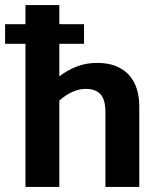

<svg xmlns="http://www.w3.org/2000/svg" viewBox="-38 -734 629 754"><path d="M292 -639V-562H195V-434Q224 -457 261.5 -472Q299 -487 343 -487Q386 -487 417 -474.5Q448 -462 468.5 -439.5Q489 -417 499 -385.5Q509 -354 509 -317V0H376V-294Q376 -343 356.5 -364Q337 -385 299 -385Q272 -385 245 -372.5Q218 -360 195 -339V0H62V-562H-18V-639H62V-714H195V-639Z"/></svg>

Font: Mukta Malar
Style: Bold
Weight: 700
Designer: Aadarsh Rajan, Girish Dalvi, Yashodeep Gholap
Foundry: Ek Type
Version: Version 2.538;PS 1.000;hotconv 16.6.51;makeotf.lib2.5.65220;